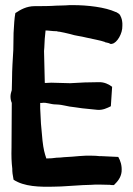

<svg xmlns="http://www.w3.org/2000/svg" viewBox="-20 -727 519 750"><path d="M21 -350C21 -340 23 -332 26 -325L25 -150C24 -119 25 -92 28 -68C28 -63 28 -55 29 -49L33 -25C74 2 134 4 196 2C211 2 226 1 241 0L273 -2C292 -3 314 -5 335 -5H336C345 -6 356 -6 367 -6L410 -5C410 -5 413 -4 418 -4H425C439 -18 452 -32 455 -56V-57C457 -81 450 -100 442 -114L378 -117H369C354 -119 336 -119 318 -119H317C299 -118 281 -117 262 -115L230 -113C221 -112 211 -111 202 -111H201C189 -109 175 -108 161 -108C154 -129 150 -143 146 -178L140 -244L137 -304V-325H144C162 -328 177 -319 199 -319C229 -318 239 -311 273 -308L301 -304C324 -302 341 -300 360 -298C381 -296 399 -305 413 -312L418 -388C406 -397 388 -407 365 -406L311 -405L254 -402L180 -404L160 -403H155C154 -440 153 -483 152 -528L153 -540C154 -565 155 -585 158 -608C171 -608 184 -605 202 -605C204 -604 208 -603 213 -603C224 -601 238 -598 254 -594C275 -587 295 -586 318 -580C339 -575 374 -569 390 -563V-562H391C402 -560 408 -558 413 -555L418 -556C437 -559 459 -596 458 -626V-636C457 -645 457 -653 449 -668C446 -674 436 -678 433 -680H432C391 -699 322 -707 265 -707C254 -707 246 -707 236 -706C227 -706 216 -705 202 -705H201C173 -703 144 -703 116 -703C83 -703 60 -689 40 -676C36 -655 35 -631 33 -598V-597L32 -532C30 -498 27 -455 27 -416L26 -375C24 -369 21 -359 21 -350Z"/></svg>

Font: Vapor
Style: Bd
Weight: 700
Foundry: Cannot Into Space Fonts
Version: Version 0.179